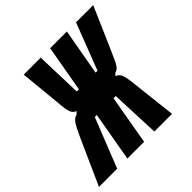

<svg xmlns="http://www.w3.org/2000/svg" viewBox="-223 -889 1059 1059"><g transform="rotate(-45 307.0 -359.0)"><path d="M159.5 -363 172 -377.5Q152 -383 143.8 -406.2Q135.5 -429.5 132.5 -480.5L108.5 -725H241L249.5 -452.5H266.5L314.5 -725H445L396.5 -452.5H411.5L516.5 -725H650.5L540 -471.5Q522 -430.5 513.5 -413.8Q505 -397 495.5 -387.5Q486 -378 472.5 -374.5L460 -361Q481.5 -355.5 490.5 -330.8Q499.5 -306 504.5 -251L534 6.5H396L384 -282.5H366.5L316 6.5H185.5L236 -282.5H220.5L106 6.5H-36L84 -261Q103 -302 112.8 -320Q122.5 -338 133.2 -348.8Q144 -359.5 159.5 -363Z"/></g></svg>

Font: JuliaMono ExtraBold
Style: Italic
Weight: 800
Italic angle: -9°
Monospace: yes
Designer: cormullion
Foundry: corm
Version: Version 0.057; ttfautohint (v1.8.4)